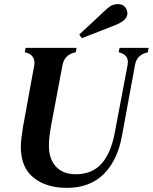

<svg xmlns="http://www.w3.org/2000/svg" viewBox="-20 -893 740 930"><path d="M304 17Q204 17 142.5 -32.5Q81 -82 81 -181Q81 -203 84 -227Q87 -251 91 -276L106 -358Q115 -408 125.5 -465.5Q136 -523 146 -577Q153 -624 108 -638L100 -640L104 -661H351L347 -640L336 -637Q292 -624 283 -579L227 -282Q223 -259 220 -235.5Q217 -212 217 -187Q217 -122 251.5 -85.5Q286 -49 347 -49Q426 -49 471.5 -100Q517 -151 535 -246L598 -578Q607 -624 562 -638L555 -640L559 -661H700L696 -640L687 -637Q643 -625 634 -579L571 -236Q549 -115 481.5 -49Q414 17 304 17ZM364 -726Q393 -752 423 -780.5Q453 -809 481 -835Q504 -858 518.5 -865.5Q533 -873 552 -873Q573 -873 585 -859.5Q597 -846 597 -828Q597 -812 583.5 -798Q570 -784 535 -770Q494 -754 454.5 -738.5Q415 -723 376 -708Z"/></svg>

Font: DeepMind Serif Text
Style: Italic
Weight: 400
Italic angle: -12°
Designer: Frank Grießhammer / Modifications: Colophon Foundry
Foundry: Colophon Foundry
Version: Version 5.003; ttfautohint (v1.8.2)